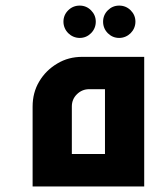

<svg xmlns="http://www.w3.org/2000/svg" viewBox="-20 -673 540 693"><path d="M500.5 -467.8H277.3C243.7 -467.8 213.9 -460 187 -443.8C159.7 -427.7 137.7 -406.2 121.6 -378.9C105.5 -352.1 97.7 -321.8 97.7 -288.1V0H500.5ZM239.3 -117.2V-288.6C239.3 -305.7 245.1 -320.3 257.3 -332.5C269.5 -344.7 284.7 -351.1 301.8 -351.1H358.9V-117.2ZM267.6 -652.8C283.7 -652.8 297.4 -647 308.6 -635.7C319.8 -624.5 325.7 -610.8 325.7 -594.7C325.7 -578.6 319.8 -564.5 308.6 -553.2C297.4 -542 283.7 -536.1 267.6 -536.1C235.4 -536.1 209 -562.5 209 -594.7C209 -610.8 214.8 -624.5 226.1 -635.7C237.3 -647 251.5 -652.8 267.6 -652.8ZM410.2 -652.8C426.3 -652.8 440.4 -647 451.7 -635.7C462.9 -624.5 468.8 -610.8 468.8 -594.7C468.8 -562.5 442.4 -536.1 410.2 -536.1C394 -536.1 380.4 -542 369.1 -553.2C357.9 -564.5 352.1 -578.6 352.1 -594.7C352.1 -610.8 357.9 -624.5 369.1 -635.7C380.4 -647 394 -652.8 410.2 -652.8Z"/></svg>

Font: Ya Modern Pro
Style: Bold
Weight: 700
Designer: Yahyaalaswadi
Foundry: Yahyaalaswadi
Version: Version 1.000;September 23, 2024;FontCreator 15.0.0.2974 64-